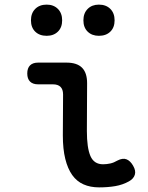

<svg xmlns="http://www.w3.org/2000/svg" viewBox="-20 -801 640 831"><path d="M356 -234Q356 -161 371.5 -125.5Q387 -90 426 -90Q442 -90 457.5 -93.5Q473 -97 488 -106Q511 -118 527.5 -111.5Q544 -105 556 -84Q569 -62 563.5 -44.5Q558 -27 538 -16Q511 -1 479 4.5Q447 10 409 10Q371 10 341.5 -3Q312 -16 292.5 -43.5Q273 -71 262.5 -113.5Q252 -156 252 -215L253 -392Q253 -414 242 -425Q231 -436 209 -436H145Q122 -436 110 -448Q98 -460 98 -483Q98 -506 110 -518Q122 -530 145 -530H268Q313 -530 335 -508Q357 -486 357 -441ZM408 -646Q378 -646 359.5 -664Q341 -682 341 -713Q341 -744 359.5 -762.5Q378 -781 408 -781Q439 -781 457.5 -762.5Q476 -744 476 -713Q476 -682 457.5 -664Q439 -646 408 -646ZM182 -646Q151 -646 132.5 -664Q114 -682 114 -713Q114 -744 132.5 -762.5Q151 -781 182 -781Q212 -781 230.5 -762.5Q249 -744 249 -713Q249 -682 230.5 -664Q212 -646 182 -646Z"/></svg>

Font: Maple Mono NL Medium
Style: Regular
Weight: 500
Monospace: yes
Designer: subframe7536
Version: Version 7.000